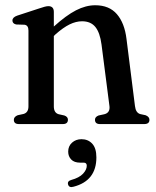

<svg xmlns="http://www.w3.org/2000/svg" viewBox="-20 -484 608 749"><path d="M190 -437.5V-380.5Q238 -424 276.5 -443.8Q315 -463.5 351.5 -463.5Q406 -463.5 436 -428.8Q466 -394 473.5 -332L506.5 -70.5Q509.5 -44 527 -39L548 -34.5Q563 -28.5 563 -16.5Q563 0 542.5 0H370Q350.5 0 350.5 -17Q350.5 -28 364.5 -33.5L387.5 -38.5Q410 -44.5 407 -70L376 -310.5Q370 -356.5 352 -378.8Q334 -401 300 -401Q276.5 -401 251.5 -388.8Q226.5 -376.5 196.5 -350L190 -343.5V-69Q190 -44 208.5 -38.5L231 -33.5Q245 -28.5 245 -17Q245 0 225 0H54Q34 0 34 -16.5Q34 -28.5 49 -34.5L72 -39.5Q91 -45 91 -69V-365Q91 -385 76 -387.5L43 -388.5Q28.5 -392 28.5 -404Q28.5 -416.5 47 -423L132.5 -451Q158 -460 168.5 -460Q190 -460 190 -437.5ZM292.5 150.5Q269.5 150.5 257.8 138.2Q246 126 246 107.5Q246 86 261 72.5Q276 59 298 59Q323.5 59 339.8 76.5Q356 94 356 130Q356 221.5 266.5 244.5Q249.5 249.5 245.5 235.5Q242 222.5 258 218Q289 209.5 303.8 193.8Q318.5 178 318.5 162.5Q318.5 150.5 306.5 150.5Z"/></svg>

Font: Fraunces 72pt S050
Style: Regular
Weight: 400
Version: Version 1.000; ttfautohint (v1.8.3)